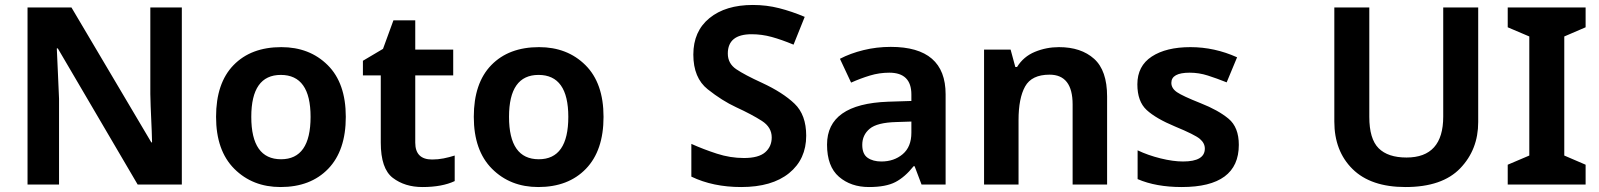

<svg xmlns="http://www.w3.org/2000/svg" viewBox="-20 -744 6446 774"><path d="M713 0V-714H586V-365Q587 -316 589.5 -265.5Q592 -215 593 -170H590L268 -714H91V0H218V-346Q216 -398 213.5 -449Q211 -500 209 -549H213L535 0Z M1374 -273Q1374 -409 1301 -481.5Q1228 -554 1114 -554Q992 -554 921.5 -481.5Q851 -409 851 -273Q851 -137 924.5 -63.5Q998 10 1111 10Q1232 10 1303 -63.5Q1374 -137 1374 -273ZM993 -273Q993 -442 1112 -442Q1232 -442 1232 -273Q1232 -102 1113 -102Q993 -102 993 -273Z M1722 -101Q1654 -101 1654 -169V-440H1807V-544H1654V-662H1566L1524 -547L1443 -499V-440H1515V-169Q1515 -64 1563.5 -27Q1612 10 1683 10Q1762 10 1813 -14V-117Q1791 -110 1768.5 -105.5Q1746 -101 1722 -101Z M2413 -273Q2413 -409 2340 -481.5Q2267 -554 2153 -554Q2031 -554 1960.5 -481.5Q1890 -409 1890 -273Q1890 -137 1963.5 -63.5Q2037 10 2150 10Q2271 10 2342 -63.5Q2413 -137 2413 -273ZM2032 -273Q2032 -442 2151 -442Q2271 -442 2271 -273Q2271 -102 2152 -102Q2032 -102 2032 -273Z M3230 -197Q3230 -281 3183 -326Q3136 -371 3052 -410Q2982 -442 2948 -465Q2914 -488 2914 -528Q2914 -606 3010 -606Q3051 -606 3091 -595Q3131 -584 3179 -564L3224 -676Q3172 -698 3121 -711Q3070 -724 3015 -724Q2905 -724 2840 -671Q2775 -618 2775 -524Q2775 -430 2833 -384Q2891 -338 2947 -312Q3012 -282 3051.5 -256.5Q3091 -231 3091 -190Q3091 -153 3064.5 -130Q3038 -107 2979 -107Q2924 -107 2870 -124.5Q2816 -142 2767 -164V-32Q2854 10 2968 10Q3092 10 3161 -46Q3230 -102 3230 -197Z M3654 -254V-209Q3654 -152 3619 -122.5Q3584 -93 3533 -93Q3499 -93 3477.5 -108Q3456 -123 3456 -160Q3456 -200 3486 -225Q3516 -250 3593 -252ZM3571 -555Q3514 -555 3461 -542Q3408 -529 3366 -507L3411 -411Q3449 -428 3487 -439.5Q3525 -451 3565 -451Q3654 -451 3654 -363V-337L3560 -334Q3314 -325 3314 -161Q3314 -73 3362 -31.5Q3410 10 3483 10Q3551 10 3589.5 -10Q3628 -30 3663 -74H3667L3695 0H3792V-364Q3792 -555 3571 -555Z M4249 -554Q4198 -554 4152 -535Q4106 -516 4080 -474H4073L4054 -544H3947V0H4086V-260Q4086 -348 4112.5 -395.5Q4139 -443 4211 -443Q4304 -443 4304 -323V0H4443V-355Q4443 -460 4390.5 -507Q4338 -554 4249 -554Z M4974 -160Q4974 -231 4932.5 -265.5Q4891 -300 4820 -328Q4747 -357 4724.5 -372.5Q4702 -388 4702 -410Q4702 -451 4776 -451Q4813 -451 4849 -439.5Q4885 -428 4925 -412L4967 -513Q4876 -554 4779 -554Q4681 -554 4623 -516Q4565 -478 4565 -404Q4565 -335 4602.5 -300.5Q4640 -266 4717 -234Q4797 -201 4817 -184Q4837 -167 4837 -145Q4837 -93 4749 -93Q4709 -93 4658.5 -105.5Q4608 -118 4566 -138V-22Q4640 10 4744 10Q4974 10 4974 -160Z M5939 -714H5798V-274Q5798 -109 5650 -109Q5575 -109 5537.5 -146.5Q5500 -184 5500 -273V-714H5359V-254Q5359 -135 5432.5 -62.5Q5506 10 5646 10Q5794 10 5866.5 -65.5Q5939 -141 5939 -252Z M6372 0H6058V-80L6145 -117V-597L6058 -634V-714H6372V-634L6286 -597V-117L6372 -80Z"/></svg>

Font: Noto Sans UI
Style: Bold
Weight: 700
Designer: Monotype Design Team
Foundry: Monotype Imaging Inc.
Version: Version 1.901